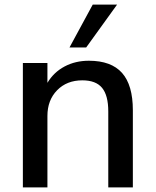

<svg xmlns="http://www.w3.org/2000/svg" viewBox="-20 -812 675 832"><path d="M79.1 0V-539.1H185.5V-453.1Q212.9 -499 259.8 -523.9Q306.6 -548.8 365.2 -548.8Q461.9 -548.8 508.8 -496.1Q555.7 -443.4 555.7 -334V0H449.2V-329.1Q449.2 -398.4 422.4 -431.2Q395.5 -463.9 336.9 -463.9Q269.5 -463.9 227.5 -420.9Q185.5 -377.9 185.5 -309.6V0ZM281.2 -606.4 381.8 -792H487.3L353.5 -606.4Z"/></svg>

Font: Min Sans Medium
Style: Regular
Weight: 500
Designer: Jinseong-Kim, NotoSansCJK, Nunito
Foundry: Jinseong-Kim
Version: Version 1.400;Glyphs 3.1.2 (3151)